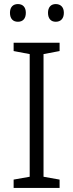

<svg xmlns="http://www.w3.org/2000/svg" viewBox="-20 -924 360 944"><path d="M29 -861C29 -832 44 -817 68 -817C92 -817 107 -832 107 -861C107 -889 92 -904 68 -904C44 -904 29 -889 29 -861ZM216 -861C216 -832 231 -817 254 -817C278 -817 294 -832 294 -861C294 -889 278 -904 254 -904C231 -904 216 -889 216 -861ZM273 0V-41L194 -55V-658L273 -673V-714H47V-673L126 -658V-55L47 -41V0Z"/></svg>

Font: Noto Sans Syriac Light
Style: Regular
Weight: 300
Designer: Patrick Giasson and the Monotype Design Team
Foundry: Monotype Imaging Inc.
Version: Version 3.000